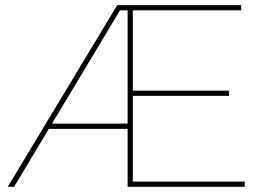

<svg xmlns="http://www.w3.org/2000/svg" viewBox="-20 -719 1027 739"><path d="M921.9 0H471.2V-223.1H168L34.2 0H9.8L431.2 -699.2H908.2V-679.2H491.2V-370.1H861.8V-350.1H491.2V-20H921.9ZM471.2 -679.2H441.9L180.2 -243.2H471.2Z"/></svg>

Font: Montserrat
Style: Thin
Weight: 250
Designer: Julieta Ulanovsky
Foundry: Julieta Ulanovsky
Version: Version 1.000;PS 002.000;hotconv 1.0.70;makeotf.lib2.5.58329